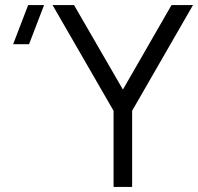

<svg xmlns="http://www.w3.org/2000/svg" viewBox="-20 -740 784 760"><path d="M503 0V-301.5L744 -720H659L466.5 -385.5L273 -720H188L429.5 -301.5V0ZM154.5 -720H91.5L32 -565H95Z"/></svg>

Font: Vela Sans
Style: Regular
Weight: 400
Designer: Principal design: Mikhail Sharanda - project Manrope.
Design modification: Ravid Balaliev
Foundry: Mikhail Sharanda
Version: Version 1.001